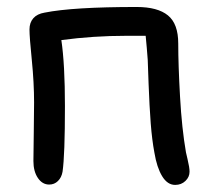

<svg xmlns="http://www.w3.org/2000/svg" viewBox="-20 -517 611 547"><path d="M479 9.8Q457 9.8 441.9 -15.1Q426.8 -40 419.9 -82Q413.1 -118.2 409.4 -165.5Q405.8 -212.9 403.3 -278.6Q400.9 -344.2 400.9 -346.2Q398.4 -380.9 395 -415H339.8Q245.6 -415 154.8 -402.8Q165 -334 165 -214.8Q165 -74.7 158.2 -27.8Q155.3 -11.2 145 -1.2Q134.8 8.8 120.1 8.8Q100.6 8.8 87.9 -10Q75.2 -28.8 75.2 -58.1Q75.2 -78.6 76.2 -138.7Q77.1 -198.7 77.1 -225.1Q77.1 -281.2 70.6 -346.2Q64 -411.1 64 -433.1Q64 -452.6 75 -465.1Q85.9 -477.5 106.9 -481Q187.5 -497.1 369.1 -497.1Q429.2 -497.1 458.5 -473.1Q487.8 -449.2 487.8 -393.1Q487.8 -333 492.9 -241.9Q498 -150.9 509.8 -83Q511.2 -76.7 514.2 -64Q517.1 -51.3 518.6 -42.7Q520 -34.2 520 -27.8Q520 -12.7 508.3 -1.5Q496.6 9.8 479 9.8Z"/></svg>

Font: Shantell Sans Normal
Style: Regular
Weight: 400
Designer: Stephen Nixon, Anya Danilova, Shantell Martin
Foundry: Arrow Type
Version: Version 1.006;[559af2be0]